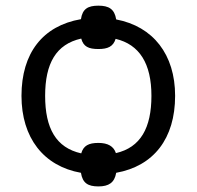

<svg xmlns="http://www.w3.org/2000/svg" viewBox="-20 -608 697 681"><path d="M601.1 -268.1C601.1 -116.2 524.9 -19 392.1 4.9C386.2 40 365.7 53.2 329.1 53.2C292 53.2 272.9 41.5 267.1 4.9C134.8 -18.6 56.2 -119.1 56.2 -268.1C56.2 -419.9 131.8 -516.6 267.1 -540C272.5 -576.7 292 -587.9 329.1 -587.9C365.7 -587.9 386.2 -576.2 392.1 -539.1C523.4 -514.2 601.1 -414.6 601.1 -268.1ZM140.1 -268.1C140.1 -152.8 178.7 -84 268.1 -64C275.9 -91.3 294.4 -101.1 329.1 -101.1C362.8 -101.1 383.3 -88.9 391.1 -64.9C478.5 -85 517.1 -154.3 517.1 -268.1C517.1 -382.8 474.6 -450.2 390.1 -470.2C381.8 -442.9 362.3 -434.1 329.1 -434.1C294.4 -434.1 275.9 -442.4 268.1 -471.2C178.7 -451.2 140.1 -382.8 140.1 -268.1Z"/></svg>

Font: OpenSansEmoji
Style: Regular
Weight: 400
Foundry: MorbZ
Version: Version 1.000;PS 001.000;hotconv 1.0.70;makeotf.lib2.5.58329